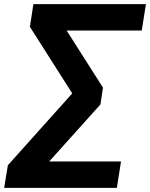

<svg xmlns="http://www.w3.org/2000/svg" viewBox="-41 -725 723 925"><path d="M-21 180 -3 71 307 -275 103 -596 120 -705H662L642 -578H280L455 -303L443 -222L196 53H542L522 180Z"/></svg>

Font: Winston
Style: Bold Italic
Weight: 700
Italic angle: -9°
Designer: Original fonts by Vernon Adams / Changes by Cristiano Sobral
Foundry: Original fonts by Vernon Adams / Changes by Cristiano Sobral
Version: Version 2.503;July 17, 2020;FontCreator 13.0.0.2655 64-bit